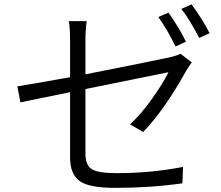

<svg xmlns="http://www.w3.org/2000/svg" viewBox="-20 -869 1040 903"><path d="M854.5 -672.9 805.7 -650.4Q766.6 -730.5 724.6 -789.1L772.5 -809.6Q825.2 -734.4 854.5 -672.9ZM381.8 -682.6V-519.5Q669.9 -576.2 779.3 -599.6Q815.4 -608.4 829.1 -616.2L881.8 -575.2Q868.2 -557.6 857.4 -539.1Q753.9 -352.5 653.3 -248L591.8 -284.2Q644.5 -333 695.3 -404.8Q746.1 -476.6 772.5 -529.3Q686.5 -511.7 381.8 -450.2V-146.5Q381.8 -92.8 411.1 -73.7Q440.4 -54.7 529.3 -54.7Q691.4 -54.7 840.8 -84L837.9 -6.8Q685.5 14.6 522.5 14.6Q396.5 14.6 353 -18.6Q309.6 -51.8 309.6 -127.9V-435.5Q256.8 -424.8 176.3 -408.2Q95.7 -391.6 76.2 -387.7L61.5 -462.9Q102.5 -468.8 309.6 -505.9V-682.6Q309.6 -734.4 303.7 -769.5H387.7Q381.8 -725.6 381.8 -682.6ZM833 -827.1 880.9 -848.6Q933.6 -776.4 965.8 -712.9L917 -690.4Q870.1 -780.3 833 -827.1Z"/></svg>

Font: GenEi Gothic M SemiLight
Style: Regular
Weight: 350
Designer: o_tamon (Modified); [Source Han Sans]
Ryoko NISHIZUKA  (kana & ideographs); Paul D. Hunt (Latin, Greek & Cyrillic); Wenl
Version: Version 1.1a;Original Version 1.004